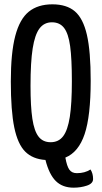

<svg xmlns="http://www.w3.org/2000/svg" viewBox="-20 -730 469 887"><path d="M410 97Q410 118 381.5 127.5Q353 137 320 137Q269 137 238 106.5Q207 76 190 9Q131 5 96.5 -29.5Q62 -64 46 -141Q30 -218 30 -354Q30 -486 50.5 -564Q71 -642 113 -676Q155 -710 222 -710Q288 -710 326 -677.5Q364 -645 381.5 -569Q399 -493 399 -357Q399 -194 371 -110.5Q343 -27 282 -2Q289 38 300.5 54Q312 70 335 70Q372 70 398 53Q410 71 410 97ZM214 -73Q251 -73 272 -101Q293 -129 302.5 -190Q312 -251 312 -355Q312 -459 304 -517Q296 -575 276 -601Q256 -627 220 -627Q184 -627 162.5 -598.5Q141 -570 131 -506.5Q121 -443 121 -334Q121 -238 129.5 -181.5Q138 -125 158 -99Q178 -73 214 -73Z"/></svg>

Font: Yanone Kaffeesatz
Style: Regular
Weight: 400
Designer: Yanone (Cyrillic: Daniel Pouzeot & Huerta Tipografica)
Foundry: Yanone
Version: Version 1.100;PS 001.100;hotconv 1.0.70;makeotf.lib2.5.58329